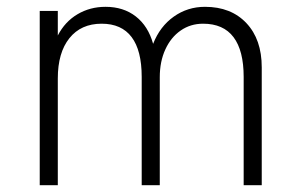

<svg xmlns="http://www.w3.org/2000/svg" viewBox="-20 -543 879 563"><path d="M96.5 0V-511H149.5V-439Q170.5 -479.5 207.2 -501.2Q244 -523 289.5 -523Q342 -523 378.2 -494.8Q414.5 -466.5 429 -414.5Q449 -465.5 489.5 -494.2Q530 -523 581 -523Q657.5 -523 702.5 -475.2Q747.5 -427.5 747.5 -345.5V0H694.5V-317.5Q694.5 -394.5 664.8 -434Q635 -473.5 575.5 -473.5Q538.5 -473.5 509.8 -453.5Q481 -433.5 464.8 -398Q448.5 -362.5 448.5 -316.5V0H395.5V-317.5Q395.5 -395 366 -434.2Q336.5 -473.5 278 -473.5Q217.5 -473.5 183.5 -431Q149.5 -388.5 149.5 -313V0Z"/></svg>

Font: Overpass ExtraLight
Style: Regular
Weight: 250
Designer: Delve Withrington, Dave Bailey, Thomas Jockin
Foundry: Delve Fonts LLC
Version: Version 4.000